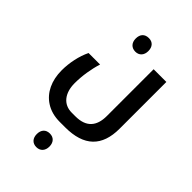

<svg xmlns="http://www.w3.org/2000/svg" viewBox="-313 -749 1356 1356"><g transform="rotate(45 365.5 -70.5)"><path d="M340 -488C378 -488 402 -515 402 -556C402 -598 379 -624 340 -624C299 -624 276 -599 276 -556C276 -514 301 -488 340 -488ZM313 240H367C555 240 646 151 646 -25V-492H519V-25C519 78 470 134 363 134H326C245 134 194 72 194 -28C194 -102 207 -182 228 -248H113C82 -184 65 -104 65 -27C65 75 104 157 174 202C212 227 259 240 313 240ZM322 483C361 483 385 456 385 415C385 373 361 347 322 347C282 347 259 373 259 415C259 457 283 483 322 483Z"/></g></svg>

Font: Noto Kufi Arabic SemiBold
Style: Regular
Weight: 600
Designer: Monotype Design Team, David Williams, Khaled Hosny
Foundry: Google LLC
Version: Version 2.109